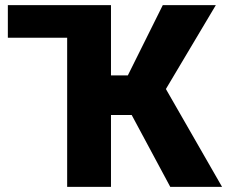

<svg xmlns="http://www.w3.org/2000/svg" viewBox="-20 -731 889 751"><path d="M495.1 -281.2H414.1V0H242.7V-583.5H10.7V-710.9H414.1V-436H480L616.7 -710.9H824.2L628.9 -382.8L848.6 0H646Z"/></svg>

Font: Roboto
Style: Regular
Weight: 900
Designer: Google
Version: Version 2.001171; 2014